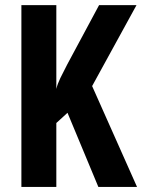

<svg xmlns="http://www.w3.org/2000/svg" viewBox="-20 -734 558 754"><path d="M518.1 0H366.2L245.1 -291L201.2 -251V0H64V-713.9H201.2V-384.8Q205.6 -403.8 217 -427.5Q228.5 -451.2 244.1 -481L369.1 -713.9H516.1L341.8 -396Z"/></svg>

Font: Open Sans Condensed
Style: Regular
Weight: 400
Width: 3
Designer: Monotype Design Team
Foundry: Monotype Imaging Inc.
Version: Version 3.000